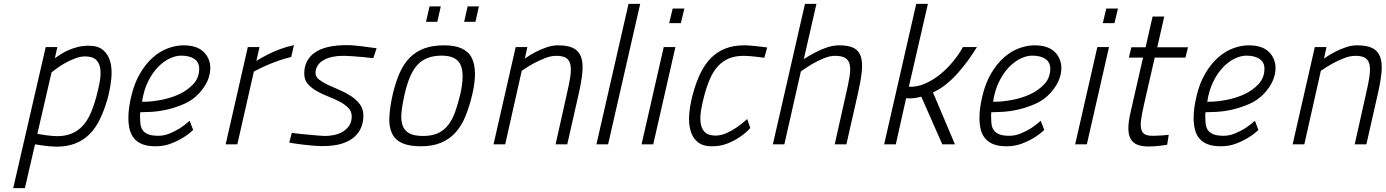

<svg xmlns="http://www.w3.org/2000/svg" viewBox="-20 -742 7123 987"><path d="M270 12Q255 12 239 10.5Q223 9 207.5 7Q192 5 179.5 3Q167 1 160 0L108 225H48L215 -500H275L262 -443Q276 -453 294.5 -464.5Q313 -476 335 -485.5Q357 -495 382.5 -501Q408 -507 436 -507Q485 -507 511.5 -483.5Q538 -460 547.5 -422Q557 -384 552 -336Q547 -288 534 -238Q517 -178 494.5 -131Q472 -84 440.5 -52.5Q409 -21 367 -4.5Q325 12 270 12ZM417 -452Q393 -452 365.5 -441.5Q338 -431 313.5 -417Q289 -403 270.5 -389.5Q252 -376 245 -370L172 -54Q178 -53 189.5 -51Q201 -49 215.5 -47Q230 -45 245.5 -43.5Q261 -42 273 -42Q316 -42 348.5 -55.5Q381 -69 405 -95Q429 -121 445.5 -158.5Q462 -196 475 -244Q485 -281 492 -318Q499 -355 496 -385Q493 -415 475 -433.5Q457 -452 417 -452Z M794 -44Q824 -44 852.5 -56Q881 -68 904 -82Q930 -99 955 -121L973 -74Q948 -50 917 -32Q891 -16 856 -3Q821 10 780 10Q740 10 713.5 0Q687 -10 670.5 -29Q654 -48 647 -75Q640 -102 640 -137Q640 -186 655 -248Q671 -316 700.5 -365.5Q730 -415 766.5 -447Q803 -479 844 -494Q885 -509 923 -509Q992 -509 1026.5 -475.5Q1061 -442 1061 -391Q1061 -361 1047.5 -328.5Q1034 -296 1004 -263Q972 -228 928 -208.5Q884 -189 840 -179Q796 -169 758 -167Q720 -165 701 -165Q700 -159 700 -153.5Q700 -148 700 -142Q700 -123 702 -105Q704 -87 713 -73.5Q722 -60 741 -52Q760 -44 794 -44ZM720 -219Q757 -219 806.5 -228Q856 -237 899.5 -257Q943 -277 973.5 -309.5Q1004 -342 1004 -389Q1004 -422 979 -439Q954 -456 911 -456Q883 -456 851.5 -441Q820 -426 791.5 -396.5Q763 -367 741 -322.5Q719 -278 710 -219Z M1254 -500H1314L1298 -429Q1325 -446 1357 -462Q1384 -476 1418.5 -489Q1453 -502 1491 -510L1477 -449Q1442 -441 1407.5 -428.5Q1373 -416 1346 -404Q1314 -390 1285 -374L1200 0H1140Z M1899 -443Q1870 -446 1842 -449Q1818 -451 1791 -453Q1764 -455 1742 -455Q1713 -455 1688 -449.5Q1663 -444 1643.5 -433Q1624 -422 1613 -405Q1602 -388 1602 -366Q1602 -347 1620 -333Q1638 -319 1665.5 -306Q1693 -293 1725 -279.5Q1757 -266 1784.5 -248Q1812 -230 1830 -206Q1848 -182 1848 -148Q1848 -116 1837 -88Q1826 -60 1801.5 -38Q1777 -16 1737 -3.5Q1697 9 1639 9Q1619 9 1593 7Q1567 5 1542 2Q1517 -1 1496.5 -4Q1476 -7 1467 -9L1480 -59Q1491 -57 1515.5 -54.5Q1540 -52 1567 -49.5Q1594 -47 1617.5 -45Q1641 -43 1651 -43Q1673 -43 1697.5 -48Q1722 -53 1742 -65Q1762 -77 1775 -96Q1788 -115 1788 -144Q1788 -170 1770 -188Q1752 -206 1725 -220Q1698 -234 1666 -246.5Q1634 -259 1607 -274.5Q1580 -290 1562 -311Q1544 -332 1544 -364Q1544 -433 1598 -471.5Q1652 -510 1764 -510Q1782 -510 1803 -508Q1824 -506 1845 -503.5Q1866 -501 1885 -498Q1904 -495 1916 -494Z M2263 -509Q2372 -509 2404.5 -445.5Q2437 -382 2408 -257Q2393 -194 2372.5 -144Q2352 -94 2321 -60Q2290 -26 2246.5 -8Q2203 10 2143 10Q2083 10 2047 -6.5Q2011 -23 1995 -56.5Q1979 -90 1981.5 -140.5Q1984 -191 1999 -258Q2014 -321 2035 -368Q2056 -415 2087.5 -446.5Q2119 -478 2162 -493.5Q2205 -509 2263 -509ZM2155 -43Q2200 -43 2231.5 -57.5Q2263 -72 2284.5 -100Q2306 -128 2320 -167.5Q2334 -207 2346 -257Q2369 -357 2348.5 -406.5Q2328 -456 2251 -456Q2210 -456 2179.5 -444.5Q2149 -433 2126.5 -409Q2104 -385 2088 -347.5Q2072 -310 2060 -258Q2048 -205 2044 -164.5Q2040 -124 2049.5 -97Q2059 -70 2084.5 -56.5Q2110 -43 2155 -43ZM2188 -709H2246L2228 -630H2170ZM2384 -709H2442L2424 -630H2366Z M2517 0 2631 -500H2691L2678 -441Q2705 -460 2734 -475Q2759 -488 2789 -498.5Q2819 -509 2848 -509Q2898 -509 2926.5 -495Q2955 -481 2966.5 -450.5Q2978 -420 2974 -373Q2970 -326 2955 -260L2896 0H2836L2894 -259Q2906 -310 2911.5 -347Q2917 -384 2912.5 -408Q2908 -432 2891 -443.5Q2874 -455 2840 -455Q2811 -455 2780 -442.5Q2749 -430 2723 -416Q2692 -399 2662 -378L2577 0Z M3211 -722H3271L3106 0H3046Z M3392 -500H3452L3338 0H3278ZM3438 -698H3498L3480 -623H3420Z M3806 -509Q3824 -509 3844.5 -507Q3865 -505 3883 -503Q3903 -500 3924 -498L3909 -445Q3889 -447 3870 -450Q3853 -452 3835 -453.5Q3817 -455 3803 -455Q3759 -455 3727 -441.5Q3695 -428 3671 -402Q3647 -376 3630.5 -338.5Q3614 -301 3601 -253Q3591 -216 3584.5 -179Q3578 -142 3581.5 -112Q3585 -82 3602.5 -63.5Q3620 -45 3659 -45Q3686 -45 3715 -58Q3744 -71 3767 -87Q3794 -105 3821 -130L3837 -84Q3813 -57 3782 -37Q3756 -19 3720 -4.5Q3684 10 3640 10Q3591 10 3564.5 -13.5Q3538 -37 3528.5 -75Q3519 -113 3523.5 -161Q3528 -209 3542 -259Q3558 -319 3581 -366Q3604 -413 3635.5 -444.5Q3667 -476 3709 -492.5Q3751 -509 3806 -509Z M3953 0 4118 -722H4177L4112 -438Q4141 -457 4172 -473Q4198 -487 4230.5 -498Q4263 -509 4295 -509Q4343 -509 4369.5 -495Q4396 -481 4405.5 -450.5Q4415 -420 4410 -373Q4405 -326 4390 -260L4331 0H4271L4329 -259Q4341 -310 4347 -347Q4353 -384 4348.5 -408Q4344 -432 4326 -443.5Q4308 -455 4272 -455Q4246 -455 4215.5 -442.5Q4185 -430 4159 -415Q4128 -397 4097 -375L4012 0Z M4525 0 4690 -722H4750L4652 -296Q4694 -294 4736 -312.5Q4778 -331 4814.5 -361Q4851 -391 4881 -428Q4911 -465 4930 -500H5002Q4982 -467 4957 -432.5Q4932 -398 4903.5 -366Q4875 -334 4842.5 -308Q4810 -282 4776 -267L4889 0H4824L4716 -245Q4698 -240 4678.5 -237.5Q4659 -235 4638 -237L4585 0Z M5169 -44Q5199 -44 5227.5 -56Q5256 -68 5279 -82Q5305 -99 5330 -121L5348 -74Q5323 -50 5292 -32Q5266 -16 5231 -3Q5196 10 5155 10Q5115 10 5088.5 0Q5062 -10 5045.5 -29Q5029 -48 5022 -75Q5015 -102 5015 -137Q5015 -186 5030 -248Q5046 -316 5075.5 -365.5Q5105 -415 5141.5 -447Q5178 -479 5219 -494Q5260 -509 5298 -509Q5367 -509 5401.5 -475.5Q5436 -442 5436 -391Q5436 -361 5422.5 -328.5Q5409 -296 5379 -263Q5347 -228 5303 -208.5Q5259 -189 5215 -179Q5171 -169 5133 -167Q5095 -165 5076 -165Q5075 -159 5075 -153.5Q5075 -148 5075 -142Q5075 -123 5077 -105Q5079 -87 5088 -73.5Q5097 -60 5116 -52Q5135 -44 5169 -44ZM5095 -219Q5132 -219 5181.5 -228Q5231 -237 5274.5 -257Q5318 -277 5348.5 -309.5Q5379 -342 5379 -389Q5379 -422 5354 -439Q5329 -456 5286 -456Q5258 -456 5226.5 -441Q5195 -426 5166.5 -396.5Q5138 -367 5116 -322.5Q5094 -278 5085 -219Z M5621 -500H5681L5567 0H5507ZM5667 -698H5727L5709 -623H5649Z M5916 -446 5860 -201Q5850 -157 5846 -127Q5842 -97 5846.5 -78.5Q5851 -60 5864.5 -52Q5878 -44 5903 -44Q5914 -44 5928 -44.5Q5942 -45 5956 -46Q5972 -47 5988 -49L5980 2Q5963 5 5946 7Q5932 9 5915 10Q5898 11 5885 11Q5849 11 5826 1.5Q5803 -8 5791.5 -29.5Q5780 -51 5780.5 -85.5Q5781 -120 5793 -170L5856 -446H5783L5796 -499H5869L5905 -657H5965L5929 -499H6087L6074 -446Z M6270 -44Q6300 -44 6328.5 -56Q6357 -68 6380 -82Q6406 -99 6431 -121L6449 -74Q6424 -50 6393 -32Q6367 -16 6332 -3Q6297 10 6256 10Q6216 10 6189.5 0Q6163 -10 6146.5 -29Q6130 -48 6123 -75Q6116 -102 6116 -137Q6116 -186 6131 -248Q6147 -316 6176.5 -365.5Q6206 -415 6242.5 -447Q6279 -479 6320 -494Q6361 -509 6399 -509Q6468 -509 6502.5 -475.5Q6537 -442 6537 -391Q6537 -361 6523.5 -328.5Q6510 -296 6480 -263Q6448 -228 6404 -208.5Q6360 -189 6316 -179Q6272 -169 6234 -167Q6196 -165 6177 -165Q6176 -159 6176 -153.5Q6176 -148 6176 -142Q6176 -123 6178 -105Q6180 -87 6189 -73.5Q6198 -60 6217 -52Q6236 -44 6270 -44ZM6196 -219Q6233 -219 6282.5 -228Q6332 -237 6375.5 -257Q6419 -277 6449.5 -309.5Q6480 -342 6480 -389Q6480 -422 6455 -439Q6430 -456 6387 -456Q6359 -456 6327.5 -441Q6296 -426 6267.5 -396.5Q6239 -367 6217 -322.5Q6195 -278 6186 -219Z M6625 0 6739 -500H6799L6786 -441Q6813 -460 6842 -475Q6867 -488 6897 -498.5Q6927 -509 6956 -509Q7006 -509 7034.5 -495Q7063 -481 7074.5 -450.5Q7086 -420 7082 -373Q7078 -326 7063 -260L7004 0H6944L7002 -259Q7014 -310 7019.5 -347Q7025 -384 7020.5 -408Q7016 -432 6999 -443.5Q6982 -455 6948 -455Q6919 -455 6888 -442.5Q6857 -430 6831 -416Q6800 -399 6770 -378L6685 0Z"/></svg>

Font: Panefresco 250wt
Style: Italic
Weight: 300
Version: Version 1.000